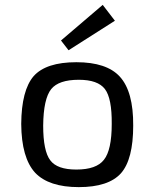

<svg xmlns="http://www.w3.org/2000/svg" viewBox="-20 -754 604 787"><path d="M261 -548 230 -588 401 -734 451 -669ZM471 -440Q527 -379 526 -239Q526 -101 476 -44Q425 13 303 13Q180 13 124 -46Q68 -107 67 -246Q68 -384 118 -442Q169 -499 293 -499Q417 -499 471 -440ZM190 -389Q158 -349 157 -239Q157 -135 186 -97Q214 -59 293 -59Q375 -59 406 -99Q438 -139 438 -246Q439 -351 410 -389Q381 -427 303 -427Q221 -427 190 -389Z"/></svg>

Font: Taylor Sans
Style: Regular
Weight: 400
Italic angle: -8°
Designer: Natanael Gama
Version: Version 1.001 September 8, 2015